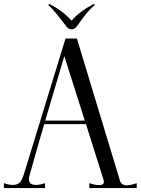

<svg xmlns="http://www.w3.org/2000/svg" viewBox="-40 -956 715 976"><path d="M605 -14Q624 -14 655 -25V0H414V-25Q443 -15 464 -15Q488 -15 488 -32Q488 -37 487 -40L397 -325H185Q149 -205 116 -85L109 -60Q107 -54 107 -45Q107 -16 143 -16Q163 -16 189 -25V0H-20V-25Q4 -16 26 -16Q56 -16 69 -40Q76 -54 81 -69L293 -760H351L569 -40Q576 -14 605 -14ZM190 -343H391L287 -671ZM284 -839 267 -861Q235 -903 205 -931L211 -936Q279 -901 323 -852H325Q362 -896 436 -936L442 -931Q415 -907 399.5 -888Q384 -869 363 -839Q352 -823 344 -815Q336 -807 323 -807Q313 -807 306 -813Q299 -819 293 -827Q287 -835 284 -839Z"/></svg>

Font: Viaoda Libre
Style: Regular
Weight: 400
Designer: Gydient
Version: Version 2.000